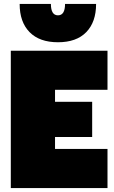

<svg xmlns="http://www.w3.org/2000/svg" viewBox="-20 -957 582 977"><path d="M80 -937H239Q239 -879 275 -879Q311 -879 311 -937H469Q469 -845 419 -793.5Q369 -742 275 -742Q181 -742 130.5 -793.5Q80 -845 80 -937ZM35 -699H527V-500H260V-439H449V-260H260V-199H527V0H35Z"/></svg>

Font: Readiness Black
Style: Regular
Weight: 900
Designer: Katatrad Team
Foundry: CadsonDemak
Version: Version 1.00;April 23, 2019;FontCreator 11.5.0.2425 64-bit; 